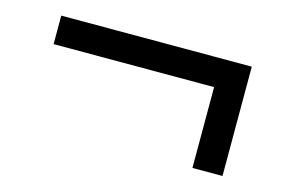

<svg xmlns="http://www.w3.org/2000/svg" viewBox="-51 -522 701 475"><g transform="rotate(15 300.0 -285.0)"><path d="M467 -145V-352H56V-425H544V-145Z"/></g></svg>

Font: Nunito Sans SemiBold
Style: Regular
Weight: 600
Designer: Vernon Adams
Foundry: Vernon Adams
Version: Version 3.101; ttfautohint (v1.8.4.7-5d5b);gftools[0.9.27]